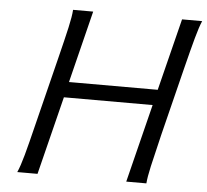

<svg xmlns="http://www.w3.org/2000/svg" viewBox="-51 -750 867 803"><g transform="rotate(5 383.0 -348.0)"><path d="M706.5 -488.3 636.7 -208Q615.2 -119.6 604.7 -72.8Q594.2 -25.9 592.3 0H507.8L589.8 -328.6H217.3L135.3 0H50.3Q62 -25.9 75.2 -74Q88.4 -122.1 109.4 -208L179.2 -488.3Q200.2 -572.3 211.2 -621.1Q222.2 -669.9 223.6 -696.3H308.1L232.9 -394H605.5L681.2 -696.3H765.6Q754.4 -670.4 741.5 -623.3Q728.5 -576.2 706.5 -488.3Z"/></g></svg>

Font: Lesson One Light
Style: Italic
Weight: 300
Italic angle: -14°
Designer: But Ko, Victor Gaultney, Annie Olsen, Julie Remington, Don Collingsworth, Eric Hays, Becca Hirsbrunner
Version: Version 1.100